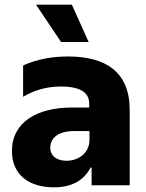

<svg xmlns="http://www.w3.org/2000/svg" viewBox="-20 -795 627 824"><path d="M242.2 -614.7H360.4L288.4 -774.9H134.6ZM210.9 8.9C286.2 8.9 338.8 -18.8 369 -76H373.2V0H536.6V-323.5C536.6 -486.2 433.9 -552.6 272 -552.6C212 -552.6 144.5 -543.7 79.2 -514.2V-379.6C118.3 -402.7 170.8 -423.7 241.5 -423.7C364 -423.7 362.9 -367.2 362.9 -344.5V-333.5H287.3C139.9 -333.5 31.2 -271 31.2 -147C31.2 -43.3 106.2 8.9 210.9 8.9ZM264.9 -105.1C224.1 -105.1 195.7 -125.4 195.7 -161.9C195.7 -195.3 221.2 -232.6 299 -232.6H364V-195.3C364 -139.2 318.5 -105.1 264.9 -105.1Z"/></svg>

Font: TID UI Extra Bold
Style: Regular
Weight: 800
Designer: The TID Project Authors
Foundry: Bakken & Bæck
Version: Version 1.001;hotconv 1.0.109;makeotfexe 2.5.65596